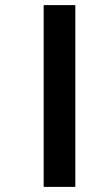

<svg xmlns="http://www.w3.org/2000/svg" viewBox="-20 -682 414 752"><path d="M151 -662V50H275V-662Z"/></svg>

Font: Noto Sans Sinhala UI Condensed ExtraBold
Style: Regular
Weight: 800
Width: 3
Designer: Jelle Bosma - Monotype Design Team
Foundry: Monotype Imaging Inc.
Version: Version 2.006